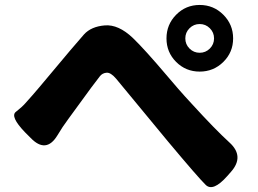

<svg xmlns="http://www.w3.org/2000/svg" viewBox="-20 -764 1040 775"><path d="M897 -53Q840 11 810.5 -17.5Q781 -46 658 -193L449 -446Q427 -472 410 -470.5Q393 -469 383 -456Q373 -443 348 -410L256 -284Q232 -252 212 -218Q166 -142 103 -208L80 -231Q20 -294 44 -312.5Q68 -331 83 -348Q111 -379 138 -411L263 -560Q291 -593 319 -625Q348 -657 403 -661.5Q458 -666 516 -611Q563 -566 657 -455L699 -406Q726 -375 754 -345Q848 -242 906 -189Q968 -133 912 -70ZM786 -475Q730 -475 691 -514Q652 -553 652 -609Q652 -665 691 -704.5Q730 -744 786 -744Q842 -744 881.5 -704.5Q921 -665 921 -609Q921 -553 881.5 -514Q842 -475 786 -475ZM786 -551Q810 -551 827 -568Q844 -585 844 -609Q844 -633 827 -650Q810 -667 786 -667Q762 -667 745 -650Q728 -633 728 -609Q728 -585 745 -568Q762 -551 786 -551Z"/></svg>

Font: Resource Han Rounded KR Heavy
Style: Regular
Weight: 900
Designer: Cyano Hao (round all glyphs); Ryoko NISHIZUKA 西塚涼子 (kana, bopomofo & ideographs); Paul D. Hunt (Latin, Greek & Cyrillic)
Foundry: Cyano Hao
Version: 0.990